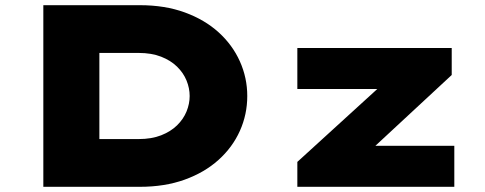

<svg xmlns="http://www.w3.org/2000/svg" viewBox="-20 -720 1871 740"><path d="M147 0V-700H519Q616 -700 692.5 -672Q769 -644 822.5 -595.5Q876 -547 904.5 -483.5Q933 -420 933 -350Q933 -279 904.5 -215.5Q876 -152 822 -103.5Q768 -55 691.5 -27.5Q615 0 519 0ZM363 -133 326 -184H514Q564 -184 601 -198.5Q638 -213 662.5 -237Q687 -261 699 -290.5Q711 -320 711 -350Q711 -380 699 -409.5Q687 -439 662.5 -463Q638 -487 601 -501.5Q564 -516 514 -516H323L363 -565ZM1126 0V-96L1523 -458L1537 -377H1126V-535H1721V-431L1347 -84L1330 -158H1731V0Z"/></svg>

Font: Lexend Tera Black
Style: Regular
Weight: 900
Version: Version 1.007